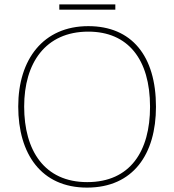

<svg xmlns="http://www.w3.org/2000/svg" viewBox="-20 -844 794 874"><path d="M505 -824H250V-800H505ZM690 -358C690 -590 579 -725 382 -725C177 -725 63 -574 63 -359C63 -143 168 10 376 10C587 10 690 -143 690 -358ZM90 -359C90 -556 186 -700 382 -700C562 -700 663 -575 663 -358C663 -156 573 -15 377 -15C182 -15 90 -159 90 -359Z"/></svg>

Font: Noto Sans Arabic Thin
Style: Regular
Weight: 100
Designer: Monotype Design Team, Nadine Chahine, Nizar Qandah and Khaled Hosny
Foundry: Monotype Imaging Inc.
Version: Version 2.012